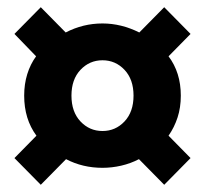

<svg xmlns="http://www.w3.org/2000/svg" viewBox="-20 -595 568 532"><path d="M93 -83 20 -157 81 -219Q47 -265 47 -330Q47 -362 55.5 -389.5Q64 -417 80 -439L20 -501L93 -575L162 -505Q210 -530 264 -530Q316 -530 366 -505L435 -575L508 -501L447 -439Q481 -394 481 -330Q481 -297 472 -269.5Q463 -242 447 -219L508 -157L435 -83L365 -154Q342 -142 316 -136Q290 -130 264 -130Q209 -130 163 -154ZM264 -232Q300 -232 325 -258.5Q350 -285 350 -330Q350 -375 325 -401.5Q300 -428 264 -428Q228 -428 203 -401.5Q178 -375 178 -330Q178 -285 203 -258.5Q228 -232 264 -232Z"/></svg>

Font: hySource Sans Pro
Style: Bold
Weight: 700
Designer: Paul D. Hunt
Foundry: Adobe Systems Incorporated
Version: Version 2.021;PS 2.000;hotconv 1.0.86;makeotf.lib2.5.63406